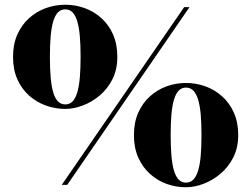

<svg xmlns="http://www.w3.org/2000/svg" viewBox="-20 -780 1060 810"><path d="M240.5 0 757 -750H779.5L263.5 0ZM255.5 -320.5Q213 -320.5 173.5 -334.8Q134 -349 102.8 -376.8Q71.5 -404.5 53.2 -445.5Q35 -486.5 35 -540Q35 -593.5 53.2 -634.5Q71.5 -675.5 102.8 -703.5Q134 -731.5 173.5 -745.8Q213 -760 255.5 -760Q298 -760 337.2 -745.8Q376.5 -731.5 407.8 -703.5Q439 -675.5 457 -634.5Q475 -593.5 475 -540Q475 -486.5 454.2 -445.5Q433.5 -404.5 400.2 -376.8Q367 -349 328.8 -334.8Q290.5 -320.5 255.5 -320.5ZM255.5 -339.5Q274 -339.5 286.2 -352.2Q298.5 -365 306 -390.2Q313.5 -415.5 316.8 -453.2Q320 -491 320 -540Q320 -590 316.8 -627.2Q313.5 -664.5 306 -689.8Q298.5 -715 286.2 -727.8Q274 -740.5 255.5 -740.5Q237 -740.5 224.5 -727.8Q212 -715 204.5 -689.8Q197 -664.5 193.8 -627.2Q190.5 -590 190.5 -540Q190.5 -491 193.8 -453.2Q197 -415.5 204.5 -390.2Q212 -365 224.5 -352.2Q237 -339.5 255.5 -339.5ZM764.5 10Q722 10 682.8 -4.2Q643.5 -18.5 612.5 -46.5Q581.5 -74.5 563.2 -115.5Q545 -156.5 545 -210Q545 -263.5 563.2 -304.5Q581.5 -345.5 612.5 -373.5Q643.5 -401.5 682.8 -415.8Q722 -430 764.5 -430Q807 -430 846.5 -415.8Q886 -401.5 917.2 -373.5Q948.5 -345.5 966.8 -304.5Q985 -263.5 985 -210Q985 -156.5 964 -115.5Q943 -74.5 909.5 -46.5Q876 -18.5 837.8 -4.2Q799.5 10 764.5 10ZM764.5 -9.5Q783 -9.5 795.5 -22.2Q808 -35 815.8 -60.2Q823.5 -85.5 826.8 -123.2Q830 -161 830 -210Q830 -260 826.8 -297.2Q823.5 -334.5 815.8 -359.8Q808 -385 795.5 -397.8Q783 -410.5 764.5 -410.5Q746.5 -410.5 734 -397.8Q721.5 -385 714 -359.8Q706.5 -334.5 703.2 -297.2Q700 -260 700 -210Q700 -161 703.2 -123.2Q706.5 -85.5 714 -60.2Q721.5 -35 734 -22.2Q746.5 -9.5 764.5 -9.5Z"/></svg>

Font: Bodoni Moda SC 11pt
Style: Bold
Weight: 700
Version: Version 2.005